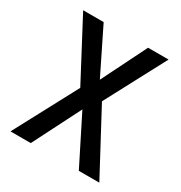

<svg xmlns="http://www.w3.org/2000/svg" viewBox="-133 -633 687 730"><g transform="rotate(30 210.0 -268.5)"><path d="M162 -276 24 -537H114L211 -340L309 -537H399L259 -273L405 0H315L210 -209L104 0H15Z"/></g></svg>

Font: Noto Sans Bengali UI Condensed
Style: Regular
Weight: 400
Width: 3
Designer: Jelle Bosma - Monotype Design Team
Foundry: Monotype Imaging Inc.
Version: Version 2.003; ttfautohint (v1.8.4.7-5d5b)